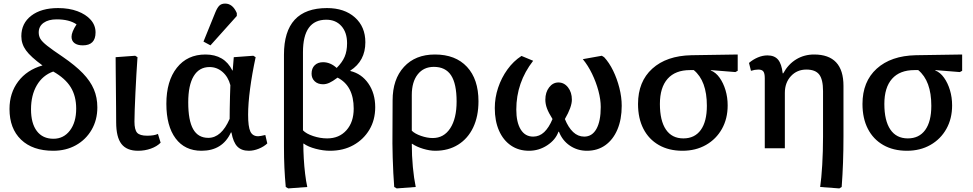

<svg xmlns="http://www.w3.org/2000/svg" viewBox="-20 -827 5427 1071"><path d="M277 14Q162 14 97.5 -48Q33 -110 33 -219Q33 -308 81.5 -372.5Q130 -437 217 -462Q151 -510 125 -546Q99 -582 99 -625Q99 -697 154.5 -739.5Q210 -782 304 -782Q365 -782 412 -764.5Q459 -747 486 -716.5Q513 -686 513 -646Q513 -574 442 -574Q412 -574 395.5 -586.5Q379 -599 379 -622Q379 -648 407 -691Q367 -719 296 -719Q250 -719 223 -699.5Q196 -680 196 -646Q196 -626 205.5 -610Q215 -594 243.5 -571.5Q272 -549 330 -510Q400 -462 442 -418.5Q484 -375 503.5 -329Q523 -283 523 -228Q523 -158 491 -103Q459 -48 403.5 -17Q348 14 277 14ZM278 -53Q335 -53 370 -99Q405 -145 405 -221Q405 -291 374.5 -340.5Q344 -390 277 -428Q218 -407 185.5 -351.5Q153 -296 153 -217Q153 -139 185.5 -96Q218 -53 278 -53Z M750 14Q687 14 657.5 -24Q628 -62 628 -145Q628 -178 627.5 -228Q627 -278 626.5 -332.5Q626 -387 625.5 -434Q625 -481 625 -508L734 -516L747 -508Q744 -467 741 -415Q738 -363 735.5 -311Q733 -259 731.5 -216Q730 -173 730 -149Q730 -103 745 -86.5Q760 -70 801 -70Q840 -70 861 -80L876 -31Q855 -10 821.5 2Q788 14 750 14Z M1104 14Q1011 14 959.5 -55Q908 -124 908 -248Q908 -375 966.5 -449Q1025 -523 1126 -523Q1232 -523 1276 -434H1278L1284 -508L1393 -516L1406 -508Q1386 -415 1375 -332Q1364 -249 1364 -187Q1364 -120 1376.5 -93.5Q1389 -67 1420 -67Q1431 -67 1460 -74L1471 -27Q1452 -9 1423.5 2.5Q1395 14 1368 14Q1327 14 1304 -9.5Q1281 -33 1271 -88H1268Q1221 14 1104 14ZM1142 -58Q1215 -58 1261 -164Q1261 -186 1261.5 -220.5Q1262 -255 1263 -290.5Q1264 -326 1265 -352Q1253 -398 1221.5 -425.5Q1190 -453 1149 -453Q1091 -453 1060.5 -402.5Q1030 -352 1030 -256Q1030 -155 1057.5 -106.5Q1085 -58 1142 -58ZM1154 -574 1115 -595 1182 -760Q1193 -786 1204.5 -796.5Q1216 -807 1236 -807Q1278 -807 1301 -754V-738Z M1588 224 1574 216Q1569 162 1566.5 109Q1564 56 1564 -11V-522Q1564 -782 1804 -782Q1901 -782 1959.5 -730Q2018 -678 2018 -591Q2018 -487 1934 -433V-431Q1997 -416 2035 -361Q2073 -306 2073 -229Q2073 -158 2040.5 -103.5Q2008 -49 1951.5 -17.5Q1895 14 1821 14Q1783 14 1741 3Q1699 -8 1674 -26H1672Q1672 13 1674.5 57Q1677 101 1682 142.5Q1687 184 1694 216ZM1805 -55Q1872 -55 1912.5 -100.5Q1953 -146 1953 -221Q1953 -348 1863 -394Q1835 -373 1817 -365Q1799 -357 1782 -357Q1753 -357 1735.5 -373.5Q1718 -390 1718 -416Q1718 -446 1735.5 -463Q1753 -480 1782 -480Q1823 -480 1858 -448Q1889 -479 1902.5 -510.5Q1916 -542 1916 -586Q1916 -646 1884.5 -681.5Q1853 -717 1800 -717Q1670 -717 1670 -536V-100Q1688 -81 1727 -68Q1766 -55 1805 -55Z M2193 224 2179 216Q2176 182 2174 138.5Q2172 95 2170.5 51Q2169 7 2169 -27L2170 -267Q2170 -385 2233.5 -454Q2297 -523 2406 -523Q2521 -523 2585 -454Q2649 -385 2649 -262Q2649 -178 2619.5 -116Q2590 -54 2535.5 -20Q2481 14 2408 14Q2377 14 2340.5 3Q2304 -8 2279 -25H2277Q2277 42 2283 105Q2289 168 2299 216ZM2394 -57Q2456 -57 2491.5 -111.5Q2527 -166 2527 -261Q2527 -360 2496 -407Q2465 -454 2400 -454Q2343 -454 2310 -412Q2277 -370 2277 -297V-98Q2294 -81 2328.5 -69Q2363 -57 2394 -57Z M2931 14Q2873 14 2830 -15.5Q2787 -45 2763.5 -98.5Q2740 -152 2740 -224Q2740 -282 2758.5 -337.5Q2777 -393 2810.5 -439.5Q2844 -486 2889 -515L2954 -488Q2860 -367 2860 -216Q2860 -145 2884.5 -105Q2909 -65 2954 -65Q2989 -65 3015.5 -90Q3042 -115 3062 -163Q3040 -198 3031 -222.5Q3022 -247 3022 -271Q3022 -312 3043 -339.5Q3064 -367 3095 -367Q3127 -367 3148.5 -339.5Q3170 -312 3170 -271Q3170 -230 3131 -163Q3150 -116 3177 -90.5Q3204 -65 3239 -65Q3283 -65 3307 -108Q3331 -151 3331 -230Q3331 -272 3318 -320.5Q3305 -369 3282.5 -415.5Q3260 -462 3231 -497L3337 -516L3350 -508Q3378 -478 3400 -433Q3422 -388 3435 -336.5Q3448 -285 3448 -237Q3448 -161 3424 -104.5Q3400 -48 3356.5 -17Q3313 14 3254 14Q3201 14 3159 -14.5Q3117 -43 3098 -92H3095Q3079 -47 3032.5 -16.5Q2986 14 2931 14Z M3787 14Q3711 14 3655 -18Q3599 -50 3569 -108.5Q3539 -167 3539 -247Q3539 -372 3618.5 -444Q3698 -516 3837 -519L4095 -523V-432L4082 -425L3945 -436V-434Q3973 -423 3994 -393.5Q4015 -364 4027 -324Q4039 -284 4039 -239Q4039 -165 4007 -108Q3975 -51 3918 -18.5Q3861 14 3787 14ZM3792 -55Q3855 -55 3889 -102Q3923 -149 3923 -237Q3923 -376 3850 -436H3829Q3747 -436 3704 -387.5Q3661 -339 3661 -247Q3661 -154 3694.5 -104.5Q3728 -55 3792 -55Z M4662 224 4555 216Q4562 168 4566.5 93Q4571 18 4571 -65V-319Q4571 -384 4549.5 -411.5Q4528 -439 4478 -439Q4426 -439 4392 -402.5Q4358 -366 4358 -309V0H4246V-391Q4246 -418 4238 -428.5Q4230 -439 4210 -439Q4191 -439 4169 -432L4158 -476Q4180 -495 4207 -506.5Q4234 -518 4261 -518Q4300 -518 4320 -494.5Q4340 -471 4346 -418H4349Q4377 -469 4421.5 -496Q4466 -523 4521 -523Q4685 -523 4685 -348V-68Q4685 11 4682.5 80Q4680 149 4675 216Z M5039 14Q4963 14 4907 -18Q4851 -50 4821 -108.5Q4791 -167 4791 -247Q4791 -372 4870.5 -444Q4950 -516 5089 -519L5347 -523V-432L5334 -425L5197 -436V-434Q5225 -423 5246 -393.5Q5267 -364 5279 -324Q5291 -284 5291 -239Q5291 -165 5259 -108Q5227 -51 5170 -18.5Q5113 14 5039 14ZM5044 -55Q5107 -55 5141 -102Q5175 -149 5175 -237Q5175 -376 5102 -436H5081Q4999 -436 4956 -387.5Q4913 -339 4913 -247Q4913 -154 4946.5 -104.5Q4980 -55 5044 -55Z"/></svg>

Font: Literata 12pt Medium
Style: Regular
Weight: 500
Designer: Latin by Veronika Burian and Jose Scaglione. Greek by Irene Vlachou. Cyrillic by Vera Evstafieva.
Foundry: TypeTogether
Version: Version 3.002